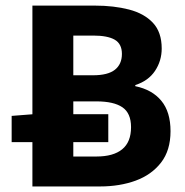

<svg xmlns="http://www.w3.org/2000/svg" viewBox="-20 -672 667 692"><path d="M96.8 0V-651.8H322.1Q390.1 -651.8 444.8 -637.7Q499.4 -623.6 531.1 -589.9Q562.8 -556.2 562.8 -497.1Q562.8 -452.7 538.7 -416.5Q514.5 -380.4 467.6 -365.4V-361.4Q528.5 -348.8 561.5 -308.7Q594.6 -268.7 594.6 -199.1Q594.6 -130 560.4 -86Q526.3 -42 469 -21Q411.6 0 340.8 0ZM244.2 -400.7H315.4Q368.9 -400.7 394.2 -420.7Q419.4 -440.7 419.4 -477.7Q419.4 -513.9 393.5 -528.9Q367.6 -543.8 316.3 -543.8H244.2ZM244.2 -107.9H327.6Q388.6 -107.9 420.4 -134Q452.3 -160 452.3 -213.8Q452.3 -264.1 421.1 -285.4Q389.9 -306.6 327.6 -306.6H244.2ZM22 -159.8V-254.3L98.8 -260.3H370.3V-159.8Z"/></svg>

Font: Source Sans 3 VF
Style: Regular
Weight: 200
Designer: Paul D. Hunt
Foundry: Adobe
Version: Version 3.046;hotconv 1.0.118;makeotfexe 2.5.65603